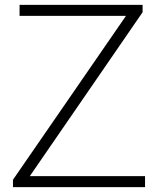

<svg xmlns="http://www.w3.org/2000/svg" viewBox="-20 -765 646 785"><path d="M33 0H573V-45H102L563 -715V-745H60V-700H495L33 -30Z"/></svg>

Font: Mluvka ExtraLight
Style: Regular
Weight: 200
Designer: Modified by Jiří Krblich, Original typeface by Gumpita Rahayu
Foundry: Gumpita Rahayu & Jiří Krblich
Version: Version 2.000;Glyphs 3.1.1 (3134)